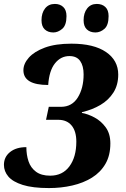

<svg xmlns="http://www.w3.org/2000/svg" viewBox="-21 -946 640 976"><path d="M228 10Q145 10 94.5 -6Q44 -22 21.5 -48.5Q-1 -75 -1 -108Q-1 -148 30 -173Q61 -198 113 -198Q113 -159 124 -126Q135 -93 162 -73Q189 -53 234 -53Q297 -53 332 -100.5Q367 -148 367 -226Q367 -279 343 -308Q319 -337 275 -337H213L227 -403H289Q345 -403 374.5 -450.5Q404 -498 404 -568Q404 -611 386.5 -636Q369 -661 332 -661Q288 -661 258.5 -624Q229 -587 224 -514Q98 -514 98 -589Q98 -622 125.5 -653Q153 -684 207 -704Q261 -724 342 -724Q456 -724 518 -681.5Q580 -639 580 -567Q580 -514 555.5 -475.5Q531 -437 489.5 -412.5Q448 -388 396 -376L395 -372Q425 -367 459 -349Q493 -331 516.5 -298.5Q540 -266 540 -217Q540 -156 515 -113Q490 -70 446.5 -43Q403 -16 346.5 -3Q290 10 228 10ZM464 -781Q437 -781 420.5 -796.5Q404 -812 404 -843Q404 -880 422 -903Q440 -926 471 -926Q498 -926 514.5 -910.5Q531 -895 531 -864Q531 -818 510 -799.5Q489 -781 464 -781ZM250 -781Q223 -781 206.5 -796.5Q190 -812 190 -843Q190 -880 208 -903Q226 -926 258 -926Q284 -926 300.5 -910.5Q317 -895 317 -864Q317 -818 295.5 -799.5Q274 -781 250 -781Z"/></svg>

Font: Noto Serif SemiCondensed ExtraBold
Style: Italic
Weight: 800
Width: 4
Italic angle: -12°
Designer: Monotype Design Team
Foundry: Monotype Imaging Inc.
Version: Version 2.014; ttfautohint (v1.8.4.7-5d5b)